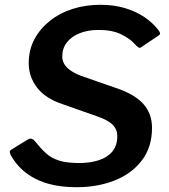

<svg xmlns="http://www.w3.org/2000/svg" viewBox="-20 -772 705 802"><path d="M545 -586Q524 -610 486.5 -628.5Q449 -647 392 -647Q348 -647 313.5 -633.5Q279 -620 259.5 -595Q240 -570 240 -536Q240 -519 248.5 -504.5Q257 -490 275 -477.5Q293 -465 319 -455L466 -404Q543 -378 579 -337.5Q615 -297 615 -238Q615 -158 573 -102.5Q531 -47 459.5 -18.5Q388 10 300 10Q197 10 128.5 -25Q60 -60 25 -124Q21 -132 21 -138Q21 -144 29 -148L94 -188Q105 -195 113 -192Q121 -189 127 -181Q150 -152 172.5 -131.5Q195 -111 227.5 -101Q260 -91 312 -91Q356 -91 392 -102.5Q428 -114 449 -139Q470 -164 470 -204Q470 -231 451 -250.5Q432 -270 386 -286L241 -337Q169 -361 134.5 -406.5Q100 -452 100 -508Q100 -564 124 -608.5Q148 -653 189 -685.5Q230 -718 284 -735Q338 -752 399 -752Q456 -752 502.5 -738Q549 -724 584 -700Q619 -676 642 -646Q648 -638 648.5 -633Q649 -628 643 -624L567 -573Q563 -571 557.5 -574.5Q552 -578 545 -586Z"/></svg>

Font: Libre Franklin SemiBold
Style: Italic
Weight: 600
Italic angle: -8°
Designer: Pablo Impallari, Rodrigo Fuenzalida, Nhung Nguyen
Foundry: Impallari Type
Version: Version 3.000